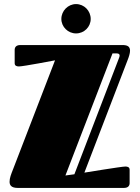

<svg xmlns="http://www.w3.org/2000/svg" viewBox="-20 -922 686 942"><path d="M52 -612C52 -599 62 -596 73 -596C94 -596 250 -626 250 -626L45 -94C34 -66 27 -49 27 -30C27 -14 35 0 67 0H588C610 0 616 -12 616 -24V-89C616 -102 606 -105 595 -105C577 -105 394 -75 394 -75L606 -627C612 -642 618 -660 618 -673C618 -695 604 -701 580 -701H80C58 -701 52 -689 52 -677ZM345 -67 301 -61 532 -660H552C563 -660 567 -656 567 -649C567 -645 565 -640 563 -635ZM281 -829C281 -790 314 -758 353 -758C393 -758 425 -790 425 -829C425 -869 393 -902 353 -902C314 -902 281 -869 281 -829Z"/></svg>

Font: Fascinate Inline
Style: Regular
Weight: 900
Designer: Astigmatic (AOETI)
Foundry: Astigmatic (AOETI)
Version: Version 1.000